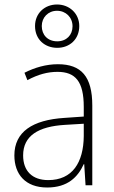

<svg xmlns="http://www.w3.org/2000/svg" viewBox="-20 -825 508 855"><path d="M235 -612C290 -612 333 -650 333 -709C333 -765 289 -805 234 -805C179 -805 136 -766 136 -709C136 -649 180 -612 235 -612ZM235 -641C192 -641 166 -670 166 -709C166 -747 194 -777 234 -777C273 -777 303 -748 303 -708C303 -669 276 -641 235 -641ZM238 -539C185 -539 134 -524 89 -501L102 -468C150 -494 193 -505 236 -505C316 -505 353 -462 353 -349V-306L267 -300C125 -291 44 -238 44 -133C44 -49 93 10 190 10C282 10 327 -37 353 -94H355L361 0H391V-355C391 -484 342 -539 238 -539ZM270 -269 353 -274V-219C352 -101 302 -23 195 -23C124 -23 83 -63 83 -133C83 -220 150 -262 270 -269Z"/></svg>

Font: Noto Sans Lao SemiCondensed ExtraLight
Style: Regular
Weight: 200
Width: 4
Designer: Monotype Design Team
Foundry: Monotype Imaging Inc.
Version: Version 2.003